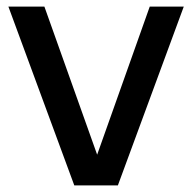

<svg xmlns="http://www.w3.org/2000/svg" viewBox="-20 -564 584 584"><path d="M435.5 -544H539L338.5 0H206L5.5 -544H115L275.5 -93.5Z"/></svg>

Font: Encode Sans Medium
Style: Regular
Weight: 500
Designer: Multiple Designers
Foundry: Impallari Type
Version: Version 2.000